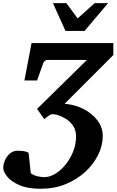

<svg xmlns="http://www.w3.org/2000/svg" viewBox="-85 -937 720 1186"><path d="M615.2 -597.2 314 -295.9Q377.9 -291 431.6 -263.4Q485.4 -235.8 517.6 -192.4Q549.8 -148.9 549.8 -96.2Q549.8 -38.6 521.7 18.8Q493.7 76.2 442.4 123.8Q391.1 171.4 321 200.2Q251 229 167 229Q85 229 33.9 206.3Q-17.1 183.6 -41 153.3Q-64.9 123 -64.9 100.1Q-64.9 76.7 -54 52Q-43 27.3 -22.9 10.7Q-2.9 -5.9 23.9 -5.9Q29.8 -5.9 43.5 -5.1Q57.1 -4.4 71.3 -1.5Q85.4 1.5 91.8 7.8L105 132.8Q125 147.9 149.7 152.6Q174.3 157.2 188 157.2Q222.7 157.2 257.3 136Q292 114.7 320.8 78.9Q349.6 43 367.2 -2Q384.8 -46.9 384.8 -94.2Q384.8 -132.8 366.9 -159.2Q349.1 -185.5 324 -201.7Q298.8 -217.8 275.6 -224.9Q252.4 -231.9 241.2 -231.9Q230 -231.9 221.9 -226.3Q213.9 -220.7 188 -201.2L144 -264.2L452.1 -566.9H208Q202.1 -566.9 193.6 -561.8Q185.1 -556.6 182.1 -546.9L144 -439.9H65.9L109.9 -670.9H615.2ZM582.5 -917.5 437.5 -746.1H319.3L242.2 -917.5H325.2L394.5 -823.2L499.5 -917.5Z"/></svg>

Font: Charis
Style: Bold Italic
Weight: 700
Italic angle: -11°
Designer: Walt Agee, Miriam Martin, Annie Olsen, Victor Gaultney, Lorna Priest, Alan Ward, Bob Hallissy, Martin Hosken, Sharon Cor
Foundry: SIL Global
Version: Version 7.000